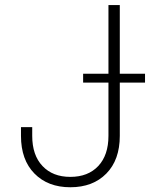

<svg xmlns="http://www.w3.org/2000/svg" viewBox="-20 -748 607 777"><path d="M264.6 9.8Q173.8 9.8 119.4 -45.7Q64.9 -101.1 64.9 -198.2V-233.4H110.4V-198.2Q110.4 -120.1 151.9 -76.2Q193.4 -32.2 264.6 -32.2Q336.4 -32.2 377.7 -76.2Q418.9 -120.1 418.9 -198.2V-727.5H464.8V-198.2Q464.8 -101.1 410.4 -45.7Q356 9.8 264.6 9.8ZM316.4 -413.6V-449.7H566.9V-413.6Z"/></svg>

Font: Inter 17pt ExtraLight
Style: Regular
Weight: 250
Version: Version 4.001;git-66647c0bb